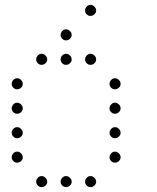

<svg xmlns="http://www.w3.org/2000/svg" viewBox="-20 -793 640 785"><path d="M349 -773Q341 -773 334.5 -766Q328 -759 328 -751V-749Q328 -741 334.5 -734.5Q341 -728 349 -728H351Q359 -728 366 -734.5Q373 -741 373 -749V-751Q373 -759 366 -766Q359 -773 351 -773ZM249 -673Q241 -673 234.5 -666Q228 -659 228 -651V-649Q228 -641 234.5 -634.5Q241 -628 249 -628H251Q259 -628 266 -634.5Q273 -641 273 -649V-651Q273 -659 266 -666Q259 -673 251 -673ZM149 -573Q141 -573 134.5 -566Q128 -559 128 -551V-549Q128 -541 134.5 -534.5Q141 -528 149 -528H151Q159 -528 166 -534.5Q173 -541 173 -549V-551Q173 -559 166 -566Q159 -573 151 -573ZM249 -573Q241 -573 234.5 -566Q228 -559 228 -551V-549Q228 -541 234.5 -534.5Q241 -528 249 -528H251Q259 -528 266 -534.5Q273 -541 273 -549V-551Q273 -559 266 -566Q259 -573 251 -573ZM349 -573Q341 -573 334.5 -566Q328 -559 328 -551V-549Q328 -541 334.5 -534.5Q341 -528 349 -528H351Q359 -528 366 -534.5Q373 -541 373 -549V-551Q373 -559 366 -566Q359 -573 351 -573ZM49 -473Q41 -473 34.5 -466Q28 -459 28 -451V-449Q28 -441 34.5 -434.5Q41 -428 49 -428H51Q59 -428 66 -434.5Q73 -441 73 -449V-451Q73 -459 66 -466Q59 -473 51 -473ZM449 -473Q441 -473 434.5 -466Q428 -459 428 -451V-449Q428 -441 434.5 -434.5Q441 -428 449 -428H451Q459 -428 466 -434.5Q473 -441 473 -449V-451Q473 -459 466 -466Q459 -473 451 -473ZM49 -373Q41 -373 34.5 -366Q28 -359 28 -351V-349Q28 -341 34.5 -334.5Q41 -328 49 -328H51Q59 -328 66 -334.5Q73 -341 73 -349V-351Q73 -359 66 -366Q59 -373 51 -373ZM449 -373Q441 -373 434.5 -366Q428 -359 428 -351V-349Q428 -341 434.5 -334.5Q441 -328 449 -328H451Q459 -328 466 -334.5Q473 -341 473 -349V-351Q473 -359 466 -366Q459 -373 451 -373ZM49 -273Q41 -273 34.5 -266Q28 -259 28 -251V-249Q28 -241 34.5 -234.5Q41 -228 49 -228H51Q59 -228 66 -234.5Q73 -241 73 -249V-251Q73 -259 66 -266Q59 -273 51 -273ZM449 -273Q441 -273 434.5 -266Q428 -259 428 -251V-249Q428 -241 434.5 -234.5Q441 -228 449 -228H451Q459 -228 466 -234.5Q473 -241 473 -249V-251Q473 -259 466 -266Q459 -273 451 -273ZM49 -173Q41 -173 34.5 -166Q28 -159 28 -151V-149Q28 -141 34.5 -134.5Q41 -128 49 -128H51Q59 -128 66 -134.5Q73 -141 73 -149V-151Q73 -159 66 -166Q59 -173 51 -173ZM449 -173Q441 -173 434.5 -166Q428 -159 428 -151V-149Q428 -141 434.5 -134.5Q441 -128 449 -128H451Q459 -128 466 -134.5Q473 -141 473 -149V-151Q473 -159 466 -166Q459 -173 451 -173ZM149 -73Q141 -73 134.5 -66Q128 -59 128 -51V-49Q128 -41 134.5 -34.5Q141 -28 149 -28H151Q159 -28 166 -34.5Q173 -41 173 -49V-51Q173 -59 166 -66Q159 -73 151 -73ZM249 -73Q241 -73 234.5 -66Q228 -59 228 -51V-49Q228 -41 234.5 -34.5Q241 -28 249 -28H251Q259 -28 266 -34.5Q273 -41 273 -49V-51Q273 -59 266 -66Q259 -73 251 -73ZM349 -73Q341 -73 334.5 -66Q328 -59 328 -51V-49Q328 -41 334.5 -34.5Q341 -28 349 -28H351Q359 -28 366 -34.5Q373 -41 373 -49V-51Q373 -59 366 -66Q359 -73 351 -73Z"/></svg>

Font: Doto Rounded Light
Style: Regular
Weight: 300
Monospace: yes
Version: Version 1.000